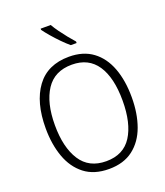

<svg xmlns="http://www.w3.org/2000/svg" viewBox="-169 -1060 1019 1183"><g transform="rotate(-20 340.5 -468.5)"><path d="M622 -358Q622 -252 592 -169Q562 -86 499.5 -38Q437 10 341 10Q243 10 180.5 -38.5Q118 -87 88 -170.5Q58 -254 58 -359Q58 -529 130 -627Q202 -725 343 -725Q436 -725 498 -679Q560 -633 591 -550.5Q622 -468 622 -358ZM118 -358Q118 -212 173 -126.5Q228 -41 341 -41Q454 -41 508 -125.5Q562 -210 562 -358Q562 -509 507 -591Q452 -673 343 -673Q229 -673 173.5 -588.5Q118 -504 118 -358ZM305 -947Q318 -924 337.5 -897Q357 -870 378 -844Q399 -818 417 -798V-788H379Q356 -807 329 -834.5Q302 -862 278 -890Q254 -918 239 -939V-947Z"/></g></svg>

Font: Noto Sans Kannada SemiCondensed Light
Style: Regular
Weight: 300
Width: 4
Designer: Jelle Bosma - Monotype Design Team
Foundry: Monotype Imaging Inc.
Version: Version 2.005; ttfautohint (v1.8.4.7-5d5b)